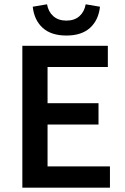

<svg xmlns="http://www.w3.org/2000/svg" viewBox="-20 -865 578 885"><path d="M83 0V-653.8H477.1V-556.2H199.2V-389.2H434.1V-291H199.2V-98.1H486.8V0ZM286.1 -701.2Q215.8 -701.2 176.8 -736.6Q137.7 -772 130.9 -834L196.8 -845.2Q202.6 -811 225.8 -790.5Q249 -770 286.1 -770Q323.2 -770 346.2 -790.5Q369.1 -811 375 -845.2L440.9 -834Q434.1 -772 395 -736.6Q356 -701.2 286.1 -701.2Z"/></svg>

Font: Toshiba Sans Medium
Style: Regular
Weight: 500
Designer: Paul D. Hunt
Foundry: Toshiba Corporation
Version: Version 2.020;PS 2.0;hotconv 1.0.86;makeotf.lib2.5.63406